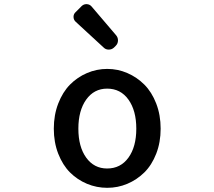

<svg xmlns="http://www.w3.org/2000/svg" viewBox="-20 -899 1040 932"><path d="M241.2 -274.4Q241.2 -340.8 262.7 -396.5Q284.2 -452.1 319.8 -488.3Q355.5 -524.4 402.3 -544.4Q449.2 -564.5 500.5 -564.5Q551.8 -564.5 598.1 -544.4Q644.5 -524.4 680.7 -488.3Q716.8 -452.1 738.3 -396.5Q759.8 -340.8 759.8 -274.4Q759.8 -208 738.3 -152.8Q716.8 -97.7 680.7 -62Q644.5 -26.4 598.1 -6.8Q551.8 12.7 500.5 12.7Q449.2 12.7 402.3 -6.8Q355.5 -26.4 319.8 -62Q284.2 -97.7 262.7 -152.8Q241.2 -208 241.2 -274.4ZM500 -81.1Q565.4 -81.1 603.5 -133.8Q641.6 -186.5 641.6 -274.4Q641.6 -362.3 603.5 -415.5Q565.4 -468.8 500 -468.8Q436.5 -468.8 398.4 -415.5Q360.4 -362.3 360.4 -274.4Q360.4 -186.5 398.4 -133.8Q436.5 -81.1 500 -81.1ZM533.2 -668Q522.5 -658.2 507.8 -658.2Q507.8 -658.2 507.8 -658.2Q493.2 -658.2 483.4 -668L347.7 -793Q336.9 -802.7 336.9 -817.4Q336.9 -831.1 347.7 -840.8L377 -870.1Q386.7 -878.9 399.4 -878.9Q400.4 -878.9 401.4 -878.9Q416 -877.9 424.8 -867.2L543.9 -727.5Q552.7 -716.8 552.7 -703.1Q552.7 -687.5 542 -676.8Z"/></svg>

Font: Gen Jyuu Gothic L Monospace Medium
Style: Regular
Weight: 500
Designer: [Source Han Sans]
Ryoko NISHIZUKA  (kana & ideographs); Paul D. Hunt (Latin, Greek & Cyrillic); Wenlong ZHANG  (bopomofo
Version: Version 1.002.20150607